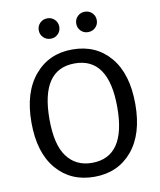

<svg xmlns="http://www.w3.org/2000/svg" viewBox="-97 -970 885 1059"><g transform="rotate(-10 346.0 -441.0)"><path d="M241 -894Q265 -894 281.5 -877.5Q298 -861 298 -837Q298 -813 281.5 -796.5Q265 -780 241 -780Q216 -780 199.5 -796.5Q183 -813 183 -837Q183 -861 199.5 -877.5Q216 -894 241 -894ZM450 -894Q475 -894 491.5 -877.5Q508 -861 508 -837Q508 -813 491.5 -796.5Q475 -780 450 -780Q426 -780 409.5 -796.5Q393 -813 393 -837Q393 -861 409.5 -877.5Q426 -894 450 -894ZM346 -701Q479 -701 558 -607.5Q637 -514 637 -344Q637 -176 557.5 -82Q478 12 346 12Q214 12 134.5 -81Q55 -174 55 -343Q55 -511 135 -606Q215 -701 346 -701ZM156 -343Q156 -200 206.5 -133Q257 -66 346 -66Q536 -66 536 -344Q536 -623 346 -623Q156 -623 156 -343Z"/></g></svg>

Font: Fira Sans
Style: Regular
Weight: 400
Designer: Carrois Corporate & Edenspiekermann AG
Foundry: Carrois Corporate GbR & Edenspiekermann AG
Version: Version 4.106;PS 004.106;hotconv 1.0.70;makeotf.lib2.5.58329